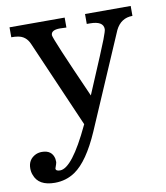

<svg xmlns="http://www.w3.org/2000/svg" viewBox="-93 -528 691 799"><g transform="rotate(-10 252.0 -128.0)"><path d="M513 -421Q464 -421 441 -374L438 -367L269 25Q218 142 161 181Q123 207 75 207Q6 207 -11 158Q-16 146 -16 130Q-16 92 18 76Q30 71 43 71Q86 71 94 109Q95 116 95 123Q95 127 87 149Q87 160 105 160Q156 160 235 -8L237 -12L78 -378Q63 -414 28 -419Q18 -421 1 -421V-463H234V-421L208 -422H207Q169 -422 169 -400Q169 -386 282 -132Q284 -128 285 -125Q370 -325 377 -345Q390 -379 390 -387Q390 -421 333 -421Q347 -421 320 -421V-463H513Z"/></g></svg>

Font: cwTeXKai
Style: Medium
Weight: 500
Version: Version 1.17